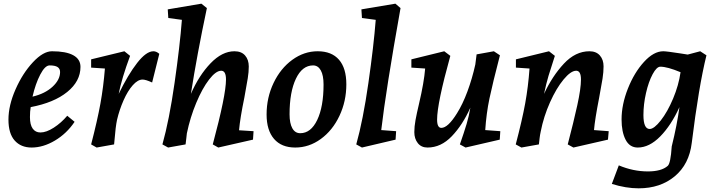

<svg xmlns="http://www.w3.org/2000/svg" viewBox="-20 -790 3893 1045"><path d="M26 -139Q26 -216 64.5 -303.5Q103 -391 159 -451Q215 -511 263 -511Q339 -511 378.5 -489.5Q418 -468 418 -426Q418 -348 346 -289.5Q274 -231 147 -207Q143 -183 143 -153Q143 -111 158 -90Q173 -69 200 -69Q232 -69 272.5 -95Q313 -121 346 -160L386 -127Q343 -63 279 -25Q215 13 152 13Q94 13 60 -25Q26 -63 26 -139ZM307 -398Q307 -416 293.5 -425Q280 -434 250 -434Q225 -434 199 -384Q173 -334 157 -264Q225 -280 266 -318Q307 -356 307 -398Z M551 -417 476 -422V-467L657 -511L688 -486Q642 -362 626 -279Q677 -384 726.5 -447.5Q776 -511 815 -511Q831 -511 847 -497L808 -341Q773 -357 756 -357Q730 -357 702.5 -326Q675 -295 652.5 -244Q630 -193 617 -138Q609 -101 603 -25L601 -4L506 13L476 -4Q510 -135 526.5 -226Q543 -317 551 -417Z M970 -682 896 -692 893 -739 1076 -770 1106 -746Q1052 -491 1019 -279Q1063 -380 1126 -445.5Q1189 -511 1256 -511Q1294 -511 1314 -488Q1334 -465 1334 -428Q1334 -398 1328.5 -364Q1323 -330 1310 -259Q1287 -148 1281 -81L1360 -76L1357 -30L1168 13L1138 -4Q1210 -272 1210 -357Q1210 -405 1184 -405Q1155 -405 1118 -357Q1081 -309 1048 -230Q1015 -151 997 -64L994 -37L990 -4L895 13L864 -4Q901 -136 930 -338Q959 -540 970 -682Z M1431 -167Q1431 -259 1469 -338.5Q1507 -418 1571 -464.5Q1635 -511 1709 -511Q1785 -511 1825 -465Q1865 -419 1865 -331Q1865 -239 1827.5 -159.5Q1790 -80 1726 -33.5Q1662 13 1587 13Q1512 13 1471.5 -34Q1431 -81 1431 -167ZM1741 -330Q1741 -380 1726 -407Q1711 -434 1684 -434Q1625 -434 1590.5 -361.5Q1556 -289 1556 -168Q1556 -119 1571 -92Q1586 -65 1614 -65Q1672 -65 1706.5 -137Q1741 -209 1741 -330Z M2025 -682 1950 -692 1947 -739 2132 -770 2160 -746Q2080 -298 2055 -82L2136 -76L2133 -30L1950 13L1919 -4Q1956 -136 1985 -338Q2014 -540 2025 -682Z M2235 -71Q2235 -101 2241.5 -136.5Q2248 -172 2261 -227Q2288 -342 2294 -417L2219 -422V-467L2398 -511L2431 -486Q2359 -227 2359 -139Q2359 -94 2382 -94Q2418 -94 2467 -173Q2498 -222 2524 -292Q2550 -362 2567 -439L2574 -494L2668 -511L2701 -489Q2661 -335 2644 -254Q2627 -173 2621 -82L2703 -76L2700 -30L2514 13L2483 -4Q2506 -70 2519.5 -115Q2533 -160 2540 -204Q2498 -110 2439 -48.5Q2380 13 2307 13Q2273 13 2254 -11Q2235 -35 2235 -71Z M2862 -417 2788 -422V-467L2968 -511L3000 -486Q2978 -419 2965.5 -377.5Q2953 -336 2941 -279Q2986 -376 3049 -443.5Q3112 -511 3188 -511Q3225 -511 3245 -488Q3265 -465 3265 -429Q3265 -398 3259.5 -362.5Q3254 -327 3241 -258Q3218 -141 3213 -82L3293 -76L3289 -30L3101 13L3070 -4Q3102 -126 3122 -217Q3142 -308 3142 -357Q3142 -405 3116 -405Q3087 -405 3047.5 -357.5Q3008 -310 2973.5 -233Q2939 -156 2923 -74Q2919 -56 2917 -38.5Q2915 -21 2913 -4L2818 13L2787 -4Q2822 -137 2838.5 -227.5Q2855 -318 2862 -417Z M3506 143Q3580 143 3614 113Q3630 100 3636 7Q3665 -110 3678 -207Q3633 -108 3573.5 -47.5Q3514 13 3451 13Q3407 13 3385 -29.5Q3363 -72 3363 -140Q3363 -221 3397.5 -308Q3432 -395 3485 -453Q3538 -511 3590 -511Q3608 -511 3685 -499L3723 -493L3791 -511L3825 -489Q3783 -319 3745 -12Q3731 104 3652.5 169.5Q3574 235 3456 235Q3387 235 3310 211L3348 110Q3426 143 3506 143ZM3516 -88Q3540 -88 3576.5 -134.5Q3613 -181 3643.5 -253.5Q3674 -326 3684 -397Q3612 -427 3574 -427Q3554 -427 3532 -386Q3510 -345 3496 -283.5Q3482 -222 3482 -164Q3482 -88 3516 -88Z"/></svg>

Font: Andada Pro
Style: Bold Italic
Weight: 700
Italic angle: -7°
Designer: Carolina Giovagnoli
Foundry: Huerta Tipografica
Version: Version 3.005; ttfautohint (v1.8.4)